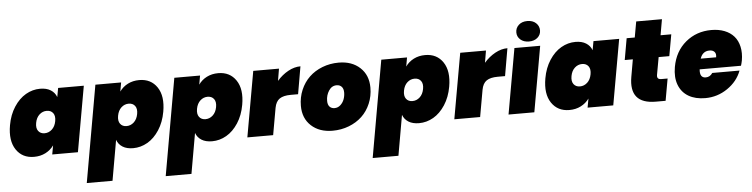

<svg xmlns="http://www.w3.org/2000/svg" viewBox="-56 -1081 6452 1647"><g transform="rotate(-5 3170.5 -257.5)"><path d="M20 -282.2Q35.6 -370.6 78.9 -437Q122.1 -503.4 180.4 -537.1Q238.8 -570.8 304.2 -570.8Q358.9 -570.8 394.8 -548.3Q430.7 -525.9 444.8 -486.8L459 -564H680.2L580.1 0H358.9L373 -77.1Q345.2 -38.1 301.3 -15.6Q257.3 6.8 202.1 6.8Q101.6 6.8 49.1 -71.3Q-3.4 -149.4 20 -282.2ZM373.3 -212.2Q400.9 -237.3 409.2 -282.2Q417.5 -327.1 398.7 -352.1Q379.9 -377 344.2 -377Q308.6 -377 281 -352.1Q253.4 -327.1 245.1 -282.2Q236.8 -237.3 255.6 -212.2Q274.4 -187 310.1 -187Q345.7 -187 373.3 -212.2Z M987.8 -486.8Q1015.6 -526.4 1059.3 -548.6Q1103 -570.8 1157.7 -570.8Q1258.3 -570.8 1310.8 -492.9Q1363.3 -415 1339.8 -282.2Q1324.2 -193.4 1281 -127Q1237.8 -60.5 1179.4 -26.9Q1121.1 6.8 1055.7 6.8Q1001 6.8 965.3 -15.4Q929.7 -37.6 915.5 -77.1L854.5 270H632.8L779.8 -564H1001.5ZM1078.9 -212.2Q1106.4 -237.3 1114.7 -282.2Q1123 -327.1 1104.2 -352.1Q1085.4 -377 1049.8 -377Q1014.2 -377 986.6 -352.1Q959 -327.1 950.7 -282.2Q942.4 -237.3 961.2 -212.2Q980 -187 1015.6 -187Q1051.3 -187 1078.9 -212.2Z M1667.5 -486.8Q1695.3 -526.4 1739 -548.6Q1782.7 -570.8 1837.4 -570.8Q1938 -570.8 1990.5 -492.9Q2043 -415 2019.5 -282.2Q2003.9 -193.4 1960.7 -127Q1917.5 -60.5 1859.1 -26.9Q1800.8 6.8 1735.4 6.8Q1680.7 6.8 1645 -15.4Q1609.4 -37.6 1595.2 -77.1L1534.2 270H1312.5L1459.5 -564H1681.2ZM1758.5 -212.2Q1786.1 -237.3 1794.4 -282.2Q1802.7 -327.1 1783.9 -352.1Q1765.1 -377 1729.5 -377Q1693.8 -377 1666.3 -352.1Q1638.7 -327.1 1630.4 -282.2Q1622.1 -237.3 1640.9 -212.2Q1659.7 -187 1695.3 -187Q1731 -187 1758.5 -212.2Z M2302.2 -231 2261.2 0H2039.1L2139.2 -564H2360.8L2343.3 -460Q2386.2 -509.3 2439.5 -538.6Q2492.7 -567.9 2545.9 -567.9L2504.9 -331.1H2441.9Q2378.9 -331.1 2345.7 -308.8Q2312.5 -286.6 2302.2 -231Z M3127.9 -334Q3127.9 -260.3 3100.8 -196.5Q3073.7 -132.8 3026.6 -88.4Q2979.5 -43.9 2913.8 -18.6Q2848.1 6.8 2772.9 6.8Q2659.7 6.8 2589.8 -57.4Q2520 -121.6 2520 -229Q2520 -302.2 2547.1 -366Q2574.2 -429.7 2621.1 -474.6Q2668 -519.5 2733.9 -545.2Q2799.8 -570.8 2875 -570.8Q2988.3 -570.8 3058.1 -506.1Q3127.9 -441.4 3127.9 -334ZM2748 -252.9Q2748 -219.2 2763.9 -202.1Q2779.8 -185.1 2806.6 -185.1Q2835.4 -185.1 2857.4 -205.1Q2879.4 -225.1 2889.6 -253.2Q2899.9 -281.2 2899.9 -311Q2899.9 -344.7 2883.5 -361.8Q2867.2 -378.9 2840.8 -378.9Q2798.3 -378.9 2773.2 -339.8Q2748 -300.8 2748 -252.9Z M3449.7 -486.8Q3477.5 -526.4 3521.2 -548.6Q3564.9 -570.8 3619.6 -570.8Q3720.2 -570.8 3772.7 -492.9Q3825.2 -415 3801.8 -282.2Q3786.1 -193.4 3742.9 -127Q3699.7 -60.5 3641.4 -26.9Q3583 6.8 3517.6 6.8Q3462.9 6.8 3427.2 -15.4Q3391.6 -37.6 3377.4 -77.1L3316.4 270H3094.7L3241.7 -564H3463.4ZM3540.8 -212.2Q3568.4 -237.3 3576.7 -282.2Q3585 -327.1 3566.2 -352.1Q3547.4 -377 3511.7 -377Q3476.1 -377 3448.5 -352.1Q3420.9 -327.1 3412.6 -282.2Q3404.3 -237.3 3423.1 -212.2Q3441.9 -187 3477.5 -187Q3513.2 -187 3540.8 -212.2Z M4084.5 -231 4043.5 0H3821.3L3921.4 -564H4143.1L4125.5 -460Q4168.5 -509.3 4221.7 -538.6Q4274.9 -567.9 4328.1 -567.9L4287.1 -331.1H4224.1Q4161.1 -331.1 4127.9 -308.8Q4094.7 -286.6 4084.5 -231Z M4288.1 0 4388.2 -564H4609.9L4510.3 0ZM4416 -695.8Q4416 -733.9 4443.8 -759.5Q4471.7 -785.2 4518.1 -785.2Q4564.5 -785.2 4592.3 -759.5Q4620.1 -733.9 4620.1 -695.8Q4620.1 -658.7 4592 -633.8Q4564 -608.9 4518.1 -608.9Q4472.2 -608.9 4444.1 -633.8Q4416 -658.7 4416 -695.8Z M4629.9 -282.2Q4645.5 -370.6 4688.7 -437Q4731.9 -503.4 4790.3 -537.1Q4848.6 -570.8 4914.1 -570.8Q4968.8 -570.8 5004.6 -548.3Q5040.5 -525.9 5054.7 -486.8L5068.8 -564H5290L5189.9 0H4968.8L4982.9 -77.1Q4955.1 -38.1 4911.1 -15.6Q4867.2 6.8 4812 6.8Q4711.4 6.8 4658.9 -71.3Q4606.4 -149.4 4629.9 -282.2ZM4983.2 -212.2Q5010.7 -237.3 5019 -282.2Q5027.3 -327.1 5008.5 -352.1Q4989.7 -377 4954.1 -377Q4918.5 -377 4890.9 -352.1Q4863.3 -327.1 4855 -282.2Q4846.7 -237.3 4865.5 -212.2Q4884.3 -187 4919.9 -187Q4955.6 -187 4983.2 -212.2Z M5365.7 -231 5391.6 -378.9H5321.8L5354.5 -564H5424.3L5448.7 -700.2H5670.4L5646.5 -564H5738.8L5705.6 -378.9H5613.8L5586.4 -227.1Q5583.5 -207.5 5591.8 -198.2Q5600.1 -189 5621.6 -189H5674.3L5640.6 0H5556.6Q5325.2 0 5365.7 -231Z M6053.2 -397Q5993.2 -397 5972.2 -334H6105Q6110.4 -365.7 6095.5 -381.3Q6080.6 -397 6053.2 -397ZM6294.9 -203.1Q6260.7 -111.8 6173.8 -52.5Q6086.9 6.8 5981.9 6.8Q5897.5 6.8 5838.6 -27.6Q5779.8 -62 5754.6 -127.9Q5729.5 -193.8 5745.1 -282.2Q5769 -415.5 5862.3 -493.2Q5955.6 -570.8 6084 -570.8Q6147 -570.8 6196.8 -551.3Q6246.6 -531.7 6278.1 -495.6Q6309.6 -459.5 6321.5 -406Q6333.5 -352.5 6322.3 -287.1Q6316.4 -258.8 6311 -243.2H5955.1Q5947.8 -169.9 6002 -169.9Q6038.1 -169.9 6060.1 -203.1Z"/></g></svg>

Font: SVN-Poppins Black
Style: Italic
Weight: 900
Italic angle: -10°
Designer: Ninad Kale (Devanagari), Jonny Pinhorn (Latin)
Foundry: Indian Type Foundry
Version: Version 3.002 2017